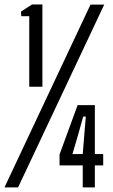

<svg xmlns="http://www.w3.org/2000/svg" viewBox="-70 -820 494 840"><path d="M58 -440.5V-749H23L22 -769.5L70.5 -800.5H115.5V-440.5ZM-50.5 0 326 -800H386L9 0ZM345 -360V-146H381.5V-96.5H345V0H292V-96.5H190.5V-144L269.5 -360ZM292 -146 299 -233 305.5 -310H294L272.5 -233L247 -146Z"/></svg>

Font: Big Shoulders Display Thin Medium
Style: Regular
Weight: 500
Version: Version 2.002